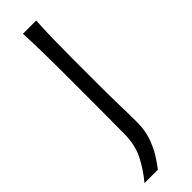

<svg xmlns="http://www.w3.org/2000/svg" viewBox="-306 -745 911 911"><g transform="rotate(-45 150.0 -289.5)"><path d="M20 165Q62 115.2 89.8 59.6Q117.7 3.9 117.7 -68.4L118.7 -274.9V-495.6Q118.7 -564.9 117.4 -622.8Q116.2 -680.7 113.3 -743.7H202.1Q198.7 -680.7 197.5 -622.8Q196.3 -564.9 196.3 -495.6V-300.8Q196.3 -237.3 198 -177.5Q199.7 -117.7 199.7 -63Q199.7 -11.2 185.1 31.5Q170.4 74.2 149.7 107.7Q128.9 141.1 109.9 165Z"/></g></svg>

Font: Pinar Regular
Style: Regular
Weight: 400
Designer: Amin Abedi
Version: Version 3.000